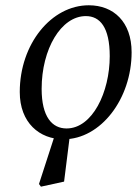

<svg xmlns="http://www.w3.org/2000/svg" viewBox="-20 -507 521 717"><path d="M187 -9.3 125.6 180.1 132.8 190.1 219.3 171.2 242.3 -12.2 187 -9.3ZM217.7 13.1C356.3 13.1 471.5 -138.1 471.5 -311.9C471.5 -425.4 404 -487.3 311.6 -487.3C172 -487.3 53.8 -343 53.8 -163.3C53.8 -48.9 127.2 13.1 217.7 13.1ZM228.6 -27.3C175.1 -27.3 135.5 -69.8 135.5 -175.3C135.5 -323.9 208 -446.9 300.6 -446.9C353.1 -446.9 389.8 -405.4 389.8 -297.1C389.8 -162.9 325.1 -27.3 228.6 -27.3Z"/></svg>

Font: Source Serif Variable
Style: Italic
Weight: 389
Italic angle: -12°
Designer: Frank Grießhammer
Foundry: Adobe Systems Incorporated
Version: Version 3.001;hotconv 1.0.111;makeotfexe 2.5.65597